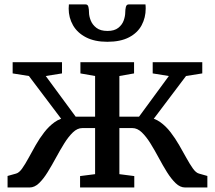

<svg xmlns="http://www.w3.org/2000/svg" viewBox="-20 -830 952 850"><path d="M13.5 0V-51L51 -61.5Q64.5 -65 78 -84Q91.5 -103 106.2 -130.2Q121 -157.5 138 -187.5Q155 -217.5 176 -244.5Q197 -271.5 222.2 -289.5Q247.5 -307.5 278.5 -310L281.5 -263.5L108 -493.5L36 -505V-554.5H254.5V-505L182.5 -493.5L315 -313.5H401V-493.5L336 -505V-554.5H573.5V-505L508.5 -493.5V-313.5H595.5L727.5 -493.5L656 -505V-554.5H875.5V-505L803.5 -493.5L630 -263.5L633 -310Q664 -307.5 689.2 -289.5Q714.5 -271.5 735.2 -244.5Q756 -217.5 773.2 -187.5Q790.5 -157.5 805.5 -130.2Q820.5 -103 834 -84Q847.5 -65 861 -61.5L898 -51V0H799.5Q777.5 0 757.8 -19Q738 -38 719.2 -68Q700.5 -98 682.5 -131.8Q664.5 -165.5 646 -195.2Q627.5 -225 607.8 -244Q588 -263 566 -263H508.5V-59L574.5 -50.5V0H334.5V-50.5L401 -59V-263H344.5Q322.5 -263 302.8 -244Q283 -225 264.5 -195.2Q246 -165.5 227.8 -131.8Q209.5 -98 191 -68Q172.5 -38 152.8 -19Q133 0 111 0ZM359 -810.5Q369 -810.5 371.5 -799Q374 -787.5 374 -775.5Q374 -759 381.5 -739.8Q389 -720.5 406.8 -706.8Q424.5 -693 456 -693Q486.5 -693 503.8 -706.8Q521 -720.5 527.8 -739.8Q534.5 -759 534.5 -775.5Q534.5 -787.5 537.2 -799Q540 -810.5 550 -810.5H624Q624.5 -806.5 624.8 -801.2Q625 -796 625 -792Q625 -752 607 -718.2Q589 -684.5 551.2 -664.8Q513.5 -645 455 -645Q399 -645 360.8 -664.8Q322.5 -684.5 303.2 -718.2Q284 -752 284 -792Q284 -796.5 284.5 -801Q285 -805.5 285 -810.5Z"/></svg>

Font: Merriweather 20pt Medium
Style: Regular
Weight: 500
Version: Version 2.100